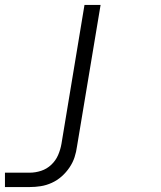

<svg xmlns="http://www.w3.org/2000/svg" viewBox="-28 -540 648 775"><path d="M-8 215V157H92Q115 157 138 149.5Q161 142 179 125Q197 108 206.5 86Q216 64 220 41L313 -520H378L283 50Q280 73 273 94.5Q266 116 252.5 136Q239 156 221 172Q203 188 181 198Q159 208 136.5 211.5Q114 215 92 215Z"/></svg>

Font: Iosevka Light Extended Oblique
Style: Regular
Weight: 300
Width: 7
Italic angle: -9°
Monospace: yes
Designer: Belleve Invis
Foundry: Belleve Invis
Version: Version 32.5.0; ttfautohint (v1.8.4)